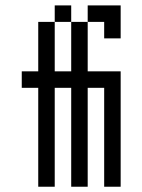

<svg xmlns="http://www.w3.org/2000/svg" viewBox="-20 -708 540 728"><path d="M250 -625H187.5V-687.5H250ZM62.5 -437.5H125V-625H187.5V-437.5H250V-625H312.5V-437.5H437.5V0H375V-375H312.5V0H250V-375H187.5V0H125V-375H62.5ZM312.5 -687.5H437.5V-562.5H375V-625H312.5Z"/></svg>

Font: ChillBitmapSE 16px
Style: Regular
Weight: 400
Designer: Designed by Warren2060
Foundry: ChillType
Version: Version 1.000